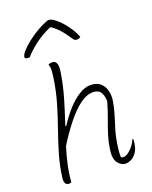

<svg xmlns="http://www.w3.org/2000/svg" viewBox="-182 -1112 965 1218"><g transform="rotate(-20 300.0 -503.5)"><path d="M407 -537Q451 -537 475 -515.5Q499 -494 507 -461Q515 -428 509 -393Q502 -348 488.5 -305Q475 -262 461.5 -217.5Q448 -173 441 -123Q437 -98 435.5 -77.5Q434 -57 435 -40Q442 -36 452 -36Q467 -36 485 -49Q503 -62 519 -82.5Q535 -103 542 -123H548Q548 -111 546.5 -98.5Q545 -86 540 -67Q532 -39 510 -17Q500 -7 484 0.5Q468 8 451 8Q422 8 399.5 -20.5Q377 -49 387 -115Q394 -161 407 -202.5Q420 -244 438 -292Q456 -340 475 -404Q473 -448 457.5 -468.5Q442 -489 407 -489Q364 -489 317.5 -453.5Q271 -418 223.5 -358Q176 -298 132 -227Q114 -170 101.5 -113Q89 -56 85 2Q78 5 70 5Q35 5 41 -45Q51 -123 73 -198Q95 -273 121.5 -347.5Q148 -422 170.5 -499.5Q193 -577 205 -659Q210 -695 210.5 -714Q211 -733 204 -750Q216 -756 231 -756Q250 -756 258.5 -737.5Q267 -719 260 -678Q246 -589 221.5 -507Q197 -425 171 -347H178Q213 -402 252 -444.5Q291 -487 331 -512Q371 -537 407 -537ZM294 -1015H303Q310 -1015 319.5 -1011.5Q329 -1008 351 -990Q368 -977 388 -953.5Q408 -930 426 -902Q444 -874 454 -846Q442 -837 429 -837Q419 -837 413 -841.5Q407 -846 397 -861Q381 -886 359 -913.5Q337 -941 299 -968H293Q232 -941 185 -905Q138 -869 108 -834H98Q83 -834 79 -839Q75 -844 77 -852Q80 -862 89.5 -874.5Q99 -887 118 -905Q156 -940 201 -968.5Q246 -997 294 -1015Z"/></g></svg>

Font: Recursive Sn Csl St Lt
Style: Italic
Weight: 300
Italic angle: -15°
Version: Version 1.079;hotconv 1.0.112;makeotfexe 2.5.65598; ttfautoh